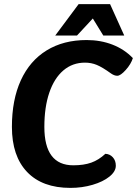

<svg xmlns="http://www.w3.org/2000/svg" viewBox="-20 -905 676 935"><path d="M38 -287Q38 -419 81.5 -514Q125 -609 207 -659.5Q289 -710 402 -710Q470 -710 528 -687.5Q586 -665 627 -622Q618 -593 592.5 -564.5Q567 -536 551 -536Q537 -536 521 -547Q478 -578 451 -589Q424 -600 394 -600Q333 -600 288.5 -562Q244 -524 220 -453.5Q196 -383 196 -287Q196 -100 337 -100Q388 -100 424.5 -113Q461 -126 493 -156Q515 -155 529.5 -139Q544 -123 544 -98Q544 -70 513 -45Q482 -20 431 -5Q380 10 323 10Q186 10 112 -67.5Q38 -145 38 -287ZM363 -885H516L585 -732H483L432 -815L355 -732H249Z"/></svg>

Font: Krub
Style: Bold Italic
Weight: 700
Italic angle: -8°
Designer: Ekaluck Peanpanawate
Foundry: Cadson Demak Co.,Ltd.
Version: Version 1.000; ttfautohint (v1.6)